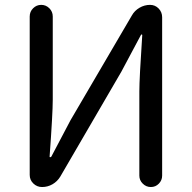

<svg xmlns="http://www.w3.org/2000/svg" viewBox="-20 -753 772 773"><path d="M149.4 0Q128.9 0 114.3 -14.2Q99.6 -28.3 99.6 -48.8V-686.5Q99.6 -706.1 113.3 -719.7Q127 -733.4 146 -733.4Q165 -733.4 178.7 -719.7Q192.4 -706.1 192.4 -686.5V-351.6Q192.4 -296.9 179.7 -122.1Q179.7 -120.1 182.1 -120.1Q184.6 -120.1 186.5 -122.1L263.7 -268.6L510.7 -690.4Q521.5 -710 541.5 -721.7Q561.5 -733.4 584 -733.4Q604.5 -733.4 618.7 -718.8Q632.8 -704.1 632.8 -683.6V-45.9Q632.8 -27.3 619.6 -13.7Q606.4 0 587.4 0Q568.4 0 554.7 -13.7Q541 -27.3 541 -45.9V-384.8Q541 -437.5 552.7 -611.3Q552.7 -614.3 550.3 -614.3Q547.9 -614.3 546.9 -611.3L468.8 -464.8L222.7 -42Q210.9 -22.5 191.4 -11.2Q171.9 0 149.4 0Z"/></svg>

Font: irohamaru Regular
Style: Regular
Weight: 400
Designer: [Source Han Sans]
Ryoko NISHIZUKA  (kana & ideographs); Paul D. Hunt (Latin, Greek & Cyrillic); Wenlong ZHANG  (bopomofo
Version: Version 1.00